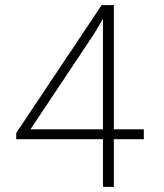

<svg xmlns="http://www.w3.org/2000/svg" viewBox="-20 -731 640 751"><path d="M425.3 -225.1V-710.9H377.4L43.5 -210.9V-186.5H382.8V0H425.3V-186.5H542.5V-225.1ZM99.1 -225.1 348.6 -599.6 382.8 -657.2V-225.1Z"/></svg>

Font: Roboto Mono ExtraLight
Style: Regular
Weight: 250
Monospace: yes
Designer: Google
Version: Version 3.000